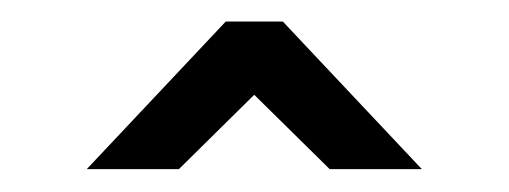

<svg xmlns="http://www.w3.org/2000/svg" viewBox="-20 -750 461 174"><path d="M278.8 -596.7 210.4 -664.1 142.1 -596.7H58.6L184.6 -730.5H236.3L362.3 -596.7Z"/></svg>

Font: Gidole
Style: Regular
Weight: 400
Version: Version 2.100; ttfautohint (v1.8.4.7-5d5b)